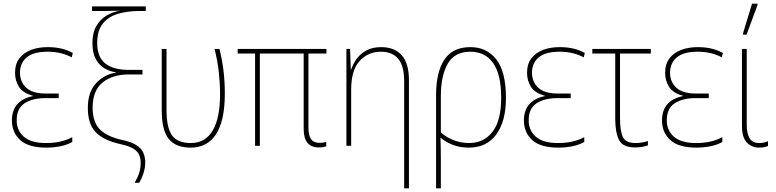

<svg xmlns="http://www.w3.org/2000/svg" viewBox="-20 -795 4231 1047"><path d="M232 10Q135 10 90 -31.5Q45 -73 45 -138Q45 -247 159 -271V-273Q104 -288 83 -322Q62 -356 62 -398Q62 -447 86.5 -478Q111 -509 151 -523.5Q191 -538 239 -538Q285 -538 319 -529Q353 -520 377 -506L371 -482Q347 -496 313 -504.5Q279 -513 240 -513Q162 -513 125.5 -482Q89 -451 89 -398Q89 -348 123.5 -316.5Q158 -285 228 -285H300V-260H228Q158 -260 114.5 -232Q71 -204 71 -139Q71 -83 110.5 -49Q150 -15 231 -15Q315 -15 374 -47V-21Q351 -7 314 1.5Q277 10 232 10Z M714 202Q730 175 739 147.5Q748 120 747 91Q747 70 739.5 51Q732 32 708.5 16.5Q685 1 637 -9Q546 -29 502.5 -73.5Q459 -118 459 -206Q459 -293 503.5 -341Q548 -389 612 -399V-401Q579 -405 549.5 -422.5Q520 -440 502 -473.5Q484 -507 484 -560Q484 -615 504.5 -651.5Q525 -688 559 -709Q593 -730 635 -737Q612 -736 599 -736Q586 -736 573 -735.5Q560 -735 540 -735H482V-760H775V-735H738Q678 -735 626 -720.5Q574 -706 542 -668Q510 -630 510 -560Q510 -484 554 -449Q598 -414 681 -414H757V-389H681Q595 -389 540.5 -346Q486 -303 485 -209Q485 -131 523 -91Q561 -51 645 -32Q697 -21 724.5 -3Q752 15 762 39Q772 63 772 91Q772 144 739 202Z M1020 10Q939 10 900.5 -37Q862 -84 862 -194V-528H888V-196Q888 -99 918 -57Q948 -15 1021 -15Q1099 -15 1139.5 -82.5Q1180 -150 1180 -282Q1180 -340 1173 -403Q1166 -466 1150 -528H1177Q1192 -466 1199 -407.5Q1206 -349 1206 -285Q1206 -136 1158 -63Q1110 10 1020 10Z M1719 9Q1636 9 1636 -92V-503H1397V0H1371V-503H1276V-528H1760V-503H1662V-99Q1662 -57 1676 -36.5Q1690 -16 1723 -16Q1735 -16 1743.5 -17.5Q1752 -19 1759 -21V3Q1753 5 1743 7Q1733 9 1719 9Z M2184 232V-352Q2184 -437 2151 -475Q2118 -513 2058 -513Q1987 -513 1941 -462.5Q1895 -412 1895 -307V0H1869V-528H1889L1893 -416H1895Q1905 -446 1924.5 -473.5Q1944 -501 1977 -519.5Q2010 -538 2059 -538Q2131 -538 2170.5 -494Q2210 -450 2210 -357V232Z M2358 232V-278Q2358 -401 2403 -469.5Q2448 -538 2545 -538Q2634 -538 2686.5 -471Q2739 -404 2739 -261Q2739 -134 2686.5 -62Q2634 10 2537 10Q2487 10 2448.5 -5.5Q2410 -21 2384 -43H2382Q2383 -9 2383.5 17Q2384 43 2384 70V232ZM2538 -15Q2618 -15 2665.5 -76Q2713 -137 2713 -261Q2713 -390 2669 -451.5Q2625 -513 2545 -513Q2459 -513 2421.5 -447.5Q2384 -382 2384 -270V-73Q2411 -48 2451.5 -31.5Q2492 -15 2538 -15Z M3024 10Q2927 10 2882 -31.5Q2837 -73 2837 -138Q2837 -247 2951 -271V-273Q2896 -288 2875 -322Q2854 -356 2854 -398Q2854 -447 2878.5 -478Q2903 -509 2943 -523.5Q2983 -538 3031 -538Q3077 -538 3111 -529Q3145 -520 3169 -506L3163 -482Q3139 -496 3105 -504.5Q3071 -513 3032 -513Q2954 -513 2917.5 -482Q2881 -451 2881 -398Q2881 -348 2915.5 -316.5Q2950 -285 3020 -285H3092V-260H3020Q2950 -260 2906.5 -232Q2863 -204 2863 -139Q2863 -83 2902.5 -49Q2942 -15 3023 -15Q3107 -15 3166 -47V-21Q3143 -7 3106 1.5Q3069 10 3024 10Z M3443 9Q3376 9 3355.5 -32Q3335 -73 3335 -146V-503H3210V-528H3529V-503H3361V-151Q3361 -81 3376.5 -48Q3392 -15 3446 -15Q3481 -15 3513 -26V-2Q3502 2 3483 5.5Q3464 9 3443 9Z M3777 10Q3680 10 3635 -31.5Q3590 -73 3590 -138Q3590 -247 3704 -271V-273Q3649 -288 3628 -322Q3607 -356 3607 -398Q3607 -447 3631.5 -478Q3656 -509 3696 -523.5Q3736 -538 3784 -538Q3830 -538 3864 -529Q3898 -520 3922 -506L3916 -482Q3892 -496 3858 -504.5Q3824 -513 3785 -513Q3707 -513 3670.5 -482Q3634 -451 3634 -398Q3634 -348 3668.5 -316.5Q3703 -285 3773 -285H3845V-260H3773Q3703 -260 3659.5 -232Q3616 -204 3616 -139Q3616 -83 3655.5 -49Q3695 -15 3776 -15Q3860 -15 3919 -47V-21Q3896 -7 3859 1.5Q3822 10 3777 10Z M4119 10Q4080 10 4053 -17.5Q4026 -45 4026 -109V-528H4052V-114Q4052 -66 4068 -40.5Q4084 -15 4119 -15Q4132 -15 4144.5 -17.5Q4157 -20 4168 -25V1Q4159 5 4147 7.5Q4135 10 4119 10ZM4032 -606V-614L4081 -775H4111V-768L4051 -606Z"/></svg>

Font: Noto Sans SemiCondensed Thin
Style: Regular
Weight: 100
Width: 4
Designer: Monotype Design Team
Foundry: Monotype Imaging Inc.
Version: Version 2.013; ttfautohint (v1.8.4.7-5d5b)